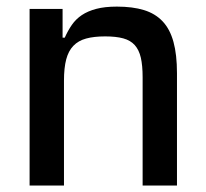

<svg xmlns="http://www.w3.org/2000/svg" viewBox="-20 -573 637 593"><path d="M173.3 -545.5V-456.7H180Q189.6 -478.3 201.9 -496.1Q214.1 -513.8 232.6 -526.3Q251.1 -538.7 277.3 -545.6Q303.6 -552.6 340.9 -552.6Q389.6 -552.6 424.5 -541.9Q459.5 -531.2 482.2 -507.1Q505 -483 515.8 -443.5Q526.6 -404.1 526.6 -346.9V0H420.5V-334.2Q420.5 -370.4 415 -394.7Q409.4 -419 396.1 -433.8Q382.8 -448.5 360.6 -454.5Q338.4 -460.6 304.7 -460.6Q270.2 -460.6 246.1 -454Q221.9 -447.4 206.7 -431.6Q191.4 -415.8 184.5 -389.6Q177.6 -363.3 177.6 -323.9V0H71.4V-545.5Z"/></svg>

Font: Cannonade Med
Style: Regular
Weight: 500
Designer: Rasmus Andersson
Foundry: rsms
Version: Version 3.012;git-f93a4a705